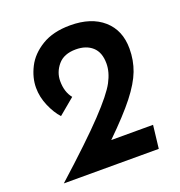

<svg xmlns="http://www.w3.org/2000/svg" viewBox="-123 -772 820 876"><g transform="rotate(-20 287.5 -334.0)"><path d="M310 -112H513L500 0H39Q201 -146 280.5 -230Q360 -314 384.5 -360Q409 -406 409 -448Q409 -502 379 -529Q349 -556 299 -556Q241 -556 212 -521.5Q183 -487 183 -444Q183 -391 210 -358L132 -293Q107 -320 88 -364Q69 -408 69 -453Q69 -502 94 -551.5Q119 -601 174 -634.5Q229 -668 312 -668Q414 -668 472.5 -616.5Q531 -565 531 -476Q531 -419 512 -369Q493 -319 446 -259Q399 -199 310 -112Z"/></g></svg>

Font: Josefin Sans SemiBold
Style: Italic
Weight: 600
Italic angle: -7°
Designer: Santiago Orozco
Foundry: Typemade
Version: Version 2.000